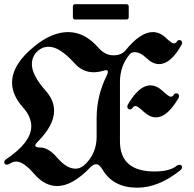

<svg xmlns="http://www.w3.org/2000/svg" viewBox="-39 -870 918 908"><path d="M0 0ZM305.7 -789.1V-838.9Q305.7 -850.1 316.4 -850.1H559.1Q569.8 -850.1 569.8 -838.9V-789.1Q569.8 -777.8 559.1 -777.8H316.4Q305.7 -777.8 305.7 -789.1ZM-18.6 -103.5Q-18.6 -111.3 -9.8 -117.2Q108.9 -196.3 108.9 -273.4Q108.9 -317.9 70.3 -361.3Q18.1 -419.9 18.1 -479Q18.1 -565.4 123.5 -650.9Q206.5 -718.3 283.2 -718.3Q361.3 -718.3 425.3 -645.5Q457.5 -608.4 496.3 -608.4Q535.2 -608.4 553.7 -630.9Q625 -718.3 683.1 -718.3Q716.8 -718.3 745.1 -691.4Q773.4 -664.6 782.5 -664.6Q791.5 -664.6 796.6 -672.6Q801.8 -680.7 808.6 -680.7Q822.3 -680.7 822.3 -666.5Q822.3 -662.6 818.4 -655.8Q767.6 -566.9 713.4 -566.9Q683.1 -566.9 653.8 -595.2Q624.5 -623.5 596.7 -623.5Q583 -623.5 573.2 -611.8Q528.3 -557.6 528.3 -482.4V-202.1Q528.3 -59.1 691.4 -59.1Q764.2 -59.1 796.4 -85.9Q802.2 -90.8 810.1 -90.8Q821.8 -90.8 821.8 -78.6Q821.8 -71.3 812 -63.5Q710.4 17.6 609.9 17.6Q496.1 17.6 445.3 -68.8Q430.7 -93.3 416.3 -93.3Q401.9 -93.3 388.2 -78.6Q303.2 9.8 231.4 9.8Q171.9 9.8 122.1 -48.1Q72.3 -106 38.1 -106Q22.5 -106 6.8 -95.7Q0 -91.3 -6.8 -91.3Q-18.6 -91.3 -18.6 -103.5ZM111.8 -566.4Q111.8 -514.2 176.3 -441.9Q216.8 -396.5 216.8 -346.7Q216.8 -277.3 139.2 -199.7Q127.9 -188.5 127.9 -182.1Q127.9 -172.4 151.9 -172.4Q190.4 -172.4 233.4 -122.3Q276.4 -72.3 318.4 -72.3Q344.2 -72.3 368.2 -97.2Q418 -149.4 418 -222.7V-310.1Q418 -417 465.3 -511.7Q471.2 -523.4 471.2 -529.8Q471.2 -538.1 461.9 -538.1Q458 -538.1 450.2 -535.6Q425.8 -528.3 403.8 -528.3Q351.6 -528.3 314 -570.3Q243.7 -648.9 190.9 -648.9Q162.1 -648.9 140.6 -629.9Q111.8 -604.5 111.8 -566.4ZM563 -366.7Q563 -370.6 566.9 -377.4Q619.1 -466.3 671.9 -466.3Q701.7 -466.3 730.5 -439.5Q759.3 -412.6 768.3 -412.6Q777.3 -412.6 782 -420.7Q786.6 -428.7 793.9 -428.7Q807.6 -428.7 807.6 -414.6Q807.6 -410.6 803.7 -403.8Q751.5 -314.9 698.7 -314.9Q669.4 -314.9 640.6 -341.8Q611.8 -368.7 602.5 -368.7Q593.3 -368.7 588.4 -360.6Q583.5 -352.5 576.7 -352.5Q563 -352.5 563 -366.7Z"/></svg>

Font: UnifrakturMaguntia21
Style: Book
Weight: 400
Designer: j. 'mach' wust, Gerrit Ansmann, Georg Duffner, based on a font by Peter Wiegel, original typeface by Carl Albert Fahrenw
Version: Version 2017-03-19